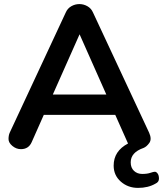

<svg xmlns="http://www.w3.org/2000/svg" viewBox="-20 -731 803 946"><path d="M240.2 -265.1H503.9L372.1 -562ZM540 85Q540 13.2 610.8 -23.9L547.9 -165H195.8L136.2 -30.8Q121.1 3.9 83 3.9Q60.1 3.9 41 -12Q22 -27.8 22 -45.9Q22 -64 27.8 -77.1L304.2 -669.9Q313 -689.9 331.5 -700.4Q350.1 -710.9 371.1 -710.9Q392.1 -710.9 410.6 -700.4Q429.2 -689.9 438 -669.9L714.8 -77.1Q729 -45.4 715.6 -26.6Q702.1 -7.8 687 -2Q624 20 624 68.8Q624 95.7 640.1 110.8Q656.2 126 680.7 126Q705.1 126 720.7 120.6Q736.3 115.2 743.2 115.2Q750 115.2 756.6 124Q763.2 132.8 763.2 149.4Q763.2 166 746.1 173.8Q710 194.8 660.2 194.8Q610.4 194.8 575.2 163.8Q540 132.8 540 85Z"/></svg>

Font: Nunito-Bold
Style: Bold
Weight: 700
Designer: Vernon Adams
Foundry: newtypography
Version: Version 3.000